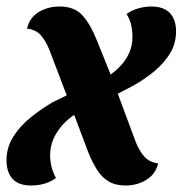

<svg xmlns="http://www.w3.org/2000/svg" viewBox="-39 -550 561 590"><path d="M56 20Q18 20 -0.5 -0.5Q-19 -21 -19 -57Q-19 -97 1.5 -129.5Q22 -162 54.5 -188.5Q87 -215 123 -236L166 -257L113 -396Q103 -422 87.5 -440.5Q72 -459 44 -462Q52 -496 80 -513Q108 -530 144 -530Q190 -530 214.5 -502.5Q239 -475 257 -430L301 -321Q333 -344 350.5 -373Q368 -402 368 -437Q368 -456 364 -473.5Q360 -491 350 -507Q365 -518 385 -524Q405 -530 426 -530Q464 -530 483 -510Q502 -490 502 -454Q502 -417 484.5 -387.5Q467 -358 437.5 -333Q408 -308 371 -287L323 -262L378 -114Q388 -88 404 -69.5Q420 -51 447 -48Q439 -15 411 2.5Q383 20 346 20Q315 20 294 7Q273 -6 259 -28.5Q245 -51 233 -80L189 -197Q156 -175 135.5 -142.5Q115 -110 115 -73Q115 -55 119.5 -37Q124 -19 133 -3Q102 20 56 20Z"/></svg>

Font: Sansita Swashed Light SemiBold
Style: Regular
Weight: 600
Version: Version 1.003